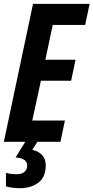

<svg xmlns="http://www.w3.org/2000/svg" viewBox="-22 -734 484 994"><path d="M-2 0 148.9 -713.9H441.9L418.9 -605H251L212.9 -424.8H369.1L346.2 -315.9H189.9L145 -109.9H314L291 0ZM82 240.2Q63 240.2 44.9 238Q26.9 235.8 8.8 231V161.1Q19.5 164.1 33.9 166Q48.3 168 64.9 168Q90.3 168 104.5 156Q118.7 144 118.7 123Q118.7 85.4 58.6 81.1L108.9 0H171.9L145 42Q175.8 47.9 195.3 67.9Q214.8 87.9 214.8 121.1Q214.8 184.1 176 212.2Q137.2 240.2 82 240.2Z"/></svg>

Font: Open Sans Condensed
Style: Bold Italic
Weight: 700
Width: 3
Italic angle: -12°
Designer: Monotype Design Team
Foundry: Monotype Imaging Inc.
Version: Version 3.003; ttfautohint (v1.8.4)